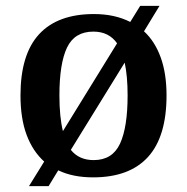

<svg xmlns="http://www.w3.org/2000/svg" viewBox="-20 -596 639 656"><path d="M131 -44Q92 -79 71 -135Q50 -191 50 -270Q50 -410 113.5 -479Q177 -548 301 -548Q372 -548 425 -521L459 -576H525L472 -489Q509 -455 529 -400Q549 -345 549 -270Q549 -129 485.5 -59.5Q422 10 298 10Q229 10 179 -14L146 40H79ZM380 -448Q352 -488 299 -488Q235 -488 209 -433.5Q183 -379 183 -270Q183 -233 186 -202.5Q189 -172 195 -148ZM300 -49Q364 -49 390 -105Q416 -161 416 -270Q416 -336 406 -382L222 -84Q250 -49 300 -49Z"/></svg>

Font: Noto Serif Thai SemiBold
Style: Regular
Weight: 600
Designer: Monotype Design Team
Foundry: Monotype Imaging Inc.
Version: Version 2.001; ttfautohint (v1.8.4.7-5d5b)